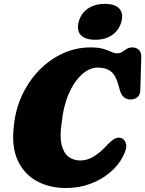

<svg xmlns="http://www.w3.org/2000/svg" viewBox="-20 -957 749 990"><path d="M608.5 -244Q624 -237.5 630 -214.2Q636 -191 612.5 -147.5Q590.5 -104.5 547.5 -68Q504.5 -31.5 446.5 -9.5Q388.5 12.5 320.5 12.5Q234.5 12.5 169 -23.5Q103.5 -59.5 71 -130.8Q38.5 -202 51.5 -307.5Q60 -395 95.2 -469Q130.5 -543 184.8 -597.8Q239 -652.5 306 -682.5Q373 -712.5 446 -712.5Q488 -712.5 512.8 -705Q537.5 -697.5 553.5 -689.8Q569.5 -682 584.5 -682Q599.5 -682 610.8 -689.8Q622 -697.5 633.8 -705Q645.5 -712.5 662.5 -712.5Q682.5 -712.5 695.8 -700Q709 -687.5 708.5 -664.5L703.5 -493.5Q703 -467.5 688.5 -455.8Q674 -444 653 -444Q612 -444 598 -492L589 -524Q576.5 -569.5 551.2 -589Q526 -608.5 485 -608.5Q441 -608.5 401.5 -572.5Q362 -536.5 334.2 -472.5Q306.5 -408.5 298 -324.5Q287 -252.5 297.8 -209.8Q308.5 -167 334 -148.2Q359.5 -129.5 394 -129.5Q429 -129.5 462 -149.2Q495 -169 528 -204.5Q553.5 -232 571.5 -241.8Q589.5 -251.5 608.5 -244ZM471 -752Q419.5 -752 396.8 -776.2Q374 -800.5 386 -845.5Q397.5 -888 433 -912.5Q468.5 -937 520.5 -937Q573 -937 595.2 -912.5Q617.5 -888 606 -845.5Q594 -801.5 558.8 -776.8Q523.5 -752 471 -752Z"/></svg>

Font: Fraunces 72pt SuperSoft Black
Style: Italic
Weight: 900
Italic angle: -16°
Version: Version 1.000;[b76b70a41]